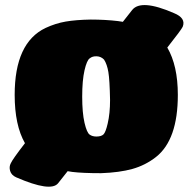

<svg xmlns="http://www.w3.org/2000/svg" viewBox="-20 -665 735 747"><path d="M373 8.8Q301.3 8.8 261.2 3.9L243.2 1L206.1 47.9Q177.7 83.5 43 24.9Q24.4 16.6 19.5 0.2Q14.6 -16.1 22 -29.8Q28.8 -45.4 77.1 -107.9Q37.1 -177.7 37.1 -295.9Q37.1 -499 157.2 -556.2Q195.8 -574.2 235.6 -581.1Q275.4 -587.9 333 -588.9Q389.2 -588.9 439 -583L458 -580.1L494.1 -626Q528.8 -669.9 657.2 -613.8Q704.1 -594.7 690.9 -561Q686 -549.8 630.9 -480Q671.9 -409.7 671.9 -295.9Q671.9 -121.1 586.9 -54.2Q545.9 -22 495.4 -7.8Q444.8 6.3 373 8.8ZM384.8 -433.1Q373 -445.3 356.4 -446Q339.8 -446.8 329.1 -438Q317.9 -430.7 308.8 -391.4Q299.8 -352.1 299.8 -289.1Q299.8 -226.1 308.8 -187.3Q317.9 -148.4 329.1 -141.1Q339.4 -133.8 355 -133.8Q374 -133.8 382.6 -142.1Q391.1 -150.4 398.9 -184.1Q408.2 -223.6 408.2 -275.9Q406.7 -354.5 401.6 -384.8Q396.5 -415 384.8 -433.1Z"/></svg>

Font: GGS TheRock Black
Style: Regular
Weight: 900
Designer: Rodrigo Fuenzalida (2012); Goodgame Studios (2014)
Foundry: Rodrigo Fuenzalida,2012;  GGS,2014
Version: Version 1.002 | FøM Mod